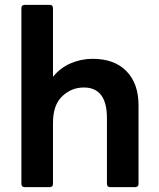

<svg xmlns="http://www.w3.org/2000/svg" viewBox="-20 -770 654 790"><path d="M537 0H433Q421 0 420 -13V-284Q420 -410 325 -410Q274 -410 236 -374Q198 -338 198 -264V-13Q198 -1 185 0H81Q69 0 68 -13V-737Q68 -749 81 -750H185Q197 -750 198 -737V-454Q228 -491 271 -509.5Q314 -528 361 -528Q451 -528 500.5 -477Q550 -426 550 -337V-13Q550 -1 537 0Z"/></svg>

Font: YamahaIndonesia935. App
Style: Bold
Weight: 700
Designer: Dalton Maag Ltd
Foundry: Dalton Maag Ltd
Version: Version 1.002; January 01, 2024; Regular/Italic